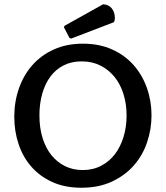

<svg xmlns="http://www.w3.org/2000/svg" viewBox="-20 -870 777 901"><path d="M369 -665Q446 -665 506 -638Q566 -611 607 -564.5Q648 -518 669.5 -457Q691 -396 691 -329Q691 -263 670 -201.5Q649 -140 607.5 -93Q566 -46 504.5 -17.5Q443 11 362 11Q284 11 225 -16Q166 -43 126.5 -88.5Q87 -134 67 -194.5Q47 -255 47 -322Q47 -393 69 -455.5Q91 -518 132 -564.5Q173 -611 233 -638Q293 -665 369 -665ZM368 -72Q417 -72 455.5 -92.5Q494 -113 520 -147.5Q546 -182 560 -228.5Q574 -275 574 -328Q574 -382 559.5 -428.5Q545 -475 517.5 -509Q490 -543 451 -562.5Q412 -582 363 -582Q315 -582 278 -563Q241 -544 216 -510Q191 -476 178 -429.5Q165 -383 165 -329Q165 -269 180 -221.5Q195 -174 222 -141Q249 -108 286 -90Q323 -72 368 -72ZM306 -692 280 -742 283 -749 464 -850Q492 -848 505.5 -829.5Q519 -811 519 -785Q519 -775 515 -766L314 -689Z"/></svg>

Font: QuattrocentoBold
Style: Bold
Weight: 700
Designer: Pablo Impallari
Foundry: Pablo Impallari, Igino Marini, Branda Gallo
Version: Version 2.000